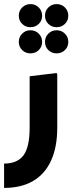

<svg xmlns="http://www.w3.org/2000/svg" viewBox="-20 -719 354 939"><path d="M0 200V81Q65 81 95 40.5Q125 0 125 -95V-346L257 -362L260 -354V-95Q260 0 230 66Q200 132 142 166Q84 200 0 200ZM129 -458Q105 -458 88.5 -474Q72 -490 72 -514Q72 -538 88.5 -554.5Q105 -571 129 -571Q153 -571 169.5 -554.5Q186 -538 186 -514Q186 -490 169.5 -474Q153 -458 129 -458ZM129 -586Q105 -586 88.5 -602Q72 -618 72 -642Q72 -666 88.5 -682.5Q105 -699 129 -699Q153 -699 169.5 -682.5Q186 -666 186 -642Q186 -618 169.5 -602Q153 -586 129 -586ZM257 -458Q233 -458 216.5 -474Q200 -490 200 -514Q200 -538 216.5 -554.5Q233 -571 257 -571Q281 -571 297.5 -554.5Q314 -538 314 -514Q314 -490 297.5 -474Q281 -458 257 -458ZM257 -586Q233 -586 216.5 -602Q200 -618 200 -642Q200 -666 216.5 -682.5Q233 -699 257 -699Q281 -699 297.5 -682.5Q314 -666 314 -642Q314 -618 297.5 -602Q281 -586 257 -586Z"/></svg>

Font: Fustat ExtraBold
Style: Regular
Weight: 800
Designer: Mohamed Gaber, Khaled Hosny, Laura Garcia Mut
Foundry: Kief Type Foundry, Alif Type Foundry, Hard Type Foundry
Version: Version 1.007